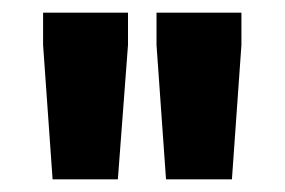

<svg xmlns="http://www.w3.org/2000/svg" viewBox="-20 -708 449 303"><path d="M242 -425 227 -637V-688H361V-637L346 -425ZM63 -425 48 -637V-688H182V-637L166 -425Z"/></svg>

Font: Saira Condensed ExtraBold
Style: Regular
Weight: 800
Width: 3
Designer: Hector Gatti with collaboration of the Omnibus-Type team
Foundry: Omnibus-Type
Version: Version 1.101